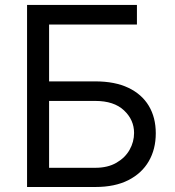

<svg xmlns="http://www.w3.org/2000/svg" viewBox="-20 -747 699 767"><path d="M88.1 0V-727.3H527V-649.1H176.1V-421.9H360.8Q438.9 -421.9 492.7 -396.3Q546.5 -370.7 574.4 -324.2Q602.3 -277.7 602.3 -214.5Q602.3 -151.3 574.4 -103Q546.5 -54.7 492.7 -27.3Q438.9 0 360.8 0ZM176.1 -76.7H360.8Q410.5 -76.7 445.1 -96.8Q479.8 -116.8 497.7 -148.6Q515.6 -180.4 515.6 -215.9Q515.6 -268.1 475.5 -305.9Q435.4 -343.8 360.8 -343.8H176.1Z"/></svg>

Font: InterMG
Style: Regular
Weight: 400
Designer: Rasmus Andersson
Foundry: rsms
Version: Version 3.019;December 26, 2023;FontCreator 15.0.0.2955 64-b